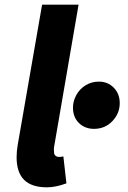

<svg xmlns="http://www.w3.org/2000/svg" viewBox="-20 -788 546 821"><path d="M51 -116Q51 -142 56 -170L160 -768H316L212 -164Q210 -154 210.5 -148.5Q211 -143 211 -138Q211 -127 217.5 -122Q224 -117 232 -117Q241 -117 251 -119L264 -4Q218 13 181 13Q115 13 83 -19Q51 -51 51 -116ZM292 -328Q292 -355 306 -381Q320 -407 345.5 -423Q371 -439 403 -439Q441 -439 466.5 -413Q492 -387 492 -347Q492 -303 460.5 -270Q429 -237 382 -237Q343 -237 317.5 -262Q292 -287 292 -328Z"/></svg>

Font: Nebula Sans Bold
Style: Regular
Weight: 700
Italic angle: -9°
Designer: Paul D. Hunt for Adobe (as Source Sans)
Foundry: Nebula Entertainment & Broadcasting LLC
Version: Version 1.010